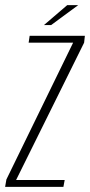

<svg xmlns="http://www.w3.org/2000/svg" viewBox="-36 -731 352 751"><path d="M-16 0 -11 -29 250 -564H76L80 -591H296L293 -564L27 -27H217L212 0ZM136 -633 227 -711H270L164 -633Z"/></svg>

Font: Alumni Sans Thin ExtraLight
Style: Italic
Weight: 250
Italic angle: -8°
Version: Version 1.016